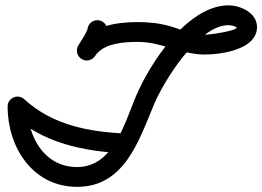

<svg xmlns="http://www.w3.org/2000/svg" viewBox="-20 -670 993 727"><path d="M311.1 -555.1C311.1 -555.1 311.1 -555.1 311.1 -555.1C311.2 -553.6 312 -560.8 311.5 -559.4C302.9 -537.5 288.4 -517.9 276.4 -497.7C265.8 -479.9 271.6 -456.9 289.4 -446.3C307.2 -435.7 330.2 -441.6 340.8 -459.3C357.7 -487.6 387 -523.6 386.1 -556.9C385.6 -577.7 368.4 -594 347.7 -593.5C327 -593 310.6 -575.8 311.1 -555.1ZM340.1 -458.2C340.1 -458.2 340.1 -458.2 340.1 -458.2C371.5 -506.8 450.6 -511.4 501.9 -511.4C592.8 -511.4 666.4 -463.5 754.9 -463.5C817.2 -463.5 953.2 -482.1 953.2 -567.7C953.2 -621.3 890.9 -649.7 844.9 -649.7C689.3 -649.7 546.3 -428.7 493.9 -303.5C450.5 -199.9 407.9 -37.5 272 -37.5C146.7 -37.5 83.8 -154 83.8 -266.8C83.8 -287.5 67 -304.3 46.3 -304.3C25.6 -304.3 8.8 -287.5 8.8 -266.8C8.8 -112 104.2 37.5 272 37.5C451.3 37.5 505.7 -137.5 563.1 -274.5C600.8 -364.5 731.4 -574.7 844.9 -574.7C855.6 -574.7 872.1 -571.4 879.3 -562.4C880.4 -561 878.2 -569.5 878.2 -567.7C878.2 -552.6 774 -538.5 754.9 -538.5C705.9 -538.5 667.6 -558.4 621.6 -571.4C582.6 -582.4 542.3 -586.4 501.9 -586.4C421.3 -586.4 324.6 -572.4 277.1 -498.9C265.9 -481.5 270.9 -458.3 288.3 -447C305.7 -435.8 328.9 -440.8 340.1 -458.2ZM21 -239.1C21 -239.1 21 -239.1 21 -239.1C143.6 -127.2 293.6 -97.3 454.6 -89C475.2 -88 492.9 -103.9 493.9 -124.5C495 -145.2 479.1 -162.9 458.4 -163.9C458.4 -163.9 458.4 -163.9 458.4 -163.9C315.5 -171.3 180.6 -194.9 71.6 -294.5C56.3 -308.4 32.5 -307.3 18.6 -292C4.6 -276.7 5.7 -253 21 -239.1Z"/></svg>

Font: FRB American Cursive Extrabold
Style: Bold Italic
Weight: 800
Italic angle: -25°
Version: Version 2.0;Modular Font Editor K font №1